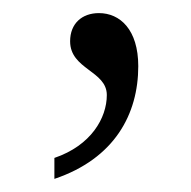

<svg xmlns="http://www.w3.org/2000/svg" viewBox="-20 -119 291 293"><path d="M63 154C155 123 191 55 191 -18C191 -74 163 -99 131 -99C105 -99 87 -83 87 -56C87 -13 143 -11 143 26C143 61 119 103 63 122Z"/></svg>

Font: Noto Serif Bengali SemiCondensed Light
Style: Regular
Weight: 300
Width: 4
Designer: Juan Bruce, Universal Thirst, Indian Type Foundry and the Monotype Design Team.
Foundry: Monotype Imaging Inc.
Version: Version 2.003